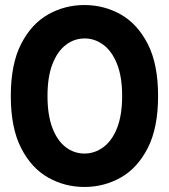

<svg xmlns="http://www.w3.org/2000/svg" viewBox="-20 -732 673 764"><path d="M23 -350Q23 -477 64 -557Q105 -637 171.5 -674.5Q238 -712 316 -712Q394 -712 460.5 -674.5Q527 -637 568 -557Q609 -477 609 -350Q609 -223 568 -143Q527 -63 460.5 -25.5Q394 12 316 12Q238 12 171.5 -25.5Q105 -63 64 -143Q23 -223 23 -350ZM169 -350Q169 -274 188.5 -223Q208 -172 241.5 -146.5Q275 -121 316 -121Q357 -121 391.5 -146.5Q426 -172 446 -223Q466 -274 466 -350Q466 -427 445.5 -478Q425 -529 391 -554Q357 -579 317 -579Q275 -579 241.5 -553Q208 -527 188.5 -476.5Q169 -426 169 -350Z"/></svg>

Font: Phudu SemiBold
Style: Regular
Weight: 600
Version: Version 1.005;gftools[0.9.23]